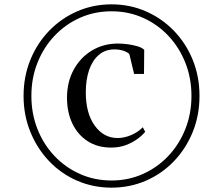

<svg xmlns="http://www.w3.org/2000/svg" viewBox="-20 -924 1027 884"><path d="M88.5 -482.5Q88.5 -572 119.8 -648.5Q151 -725 206.2 -782.2Q261.5 -839.5 335.2 -871.8Q409 -904 493.5 -904Q578 -904 651.8 -871.8Q725.5 -839.5 781 -782Q836.5 -724.5 867.5 -648Q898.5 -571.5 898.5 -482.5Q898.5 -393.5 867.5 -316.8Q836.5 -240 781 -182Q725.5 -124 651.8 -92Q578 -60 493.5 -60Q409 -60 335.2 -92Q261.5 -124 206.2 -182Q151 -240 119.8 -316.8Q88.5 -393.5 88.5 -482.5ZM124.5 -482.5Q124.5 -400.5 152.5 -329.8Q180.5 -259 231 -205.8Q281.5 -152.5 348.5 -122.8Q415.5 -93 493.5 -93Q571 -93 638 -123Q705 -153 755.2 -206.2Q805.5 -259.5 833.5 -330.2Q861.5 -401 861.5 -482.5Q861.5 -564 833.5 -634.8Q805.5 -705.5 755.5 -758.8Q705.5 -812 638.5 -842Q571.5 -872 493.5 -872Q415 -872 348 -842Q281 -812 230.8 -758.8Q180.5 -705.5 152.5 -635Q124.5 -564.5 124.5 -482.5ZM491.5 -244.5Q429 -244.5 383.5 -274Q338 -303.5 313.2 -355.2Q288.5 -407 288.5 -474Q288.5 -546 319 -602.5Q349.5 -659 402.8 -691.2Q456 -723.5 524 -723.5Q544.5 -723.5 569 -720.2Q593.5 -717 614.2 -710.5Q635 -704 644 -694.5L643 -583.5H597.5L575.5 -675Q568.5 -683 549.8 -689.8Q531 -696.5 506.5 -696.5Q464.5 -696.5 435 -671.2Q405.5 -646 390.2 -601.5Q375 -557 375 -499Q375 -402.5 416.2 -345.5Q457.5 -288.5 521.5 -288.5Q553 -288.5 584.8 -302.5Q616.5 -316.5 637.5 -338L648.5 -317Q634 -299.5 611 -283Q588 -266.5 558 -255.5Q528 -244.5 491.5 -244.5Z"/></svg>

Font: Merriweather 144pt
Style: Regular
Weight: 400
Version: Version 2.100